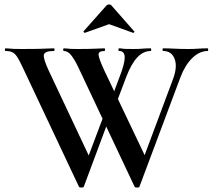

<svg xmlns="http://www.w3.org/2000/svg" viewBox="-20 -843 959 866"><path d="M481 -331 358 -1Q357 3 347.5 3Q338 3 336 -1L81 -542Q67 -572 57 -587Q47 -602 35.5 -607.5Q24 -613 5 -613Q2 -613 2 -619Q2 -625 5 -625Q17 -625 23.5 -624Q30 -623 41.5 -622.5Q53 -622 78 -622Q123 -622 149.5 -622.5Q176 -623 193 -624Q210 -625 223 -625Q226 -625 226 -619Q226 -613 223 -613Q182 -613 178 -596.5Q174 -580 200 -524L389 -123L347 -54L462 -359ZM917 -625Q919 -625 919 -619Q919 -613 917 -613Q880 -613 847.5 -581.5Q815 -550 794 -495L609 -1Q608 3 598.5 3Q589 3 587 -1L332 -542Q316 -575 301 -594Q286 -613 268 -613Q265 -613 265 -619Q265 -625 268 -625Q278 -625 284 -624Q290 -623 299.5 -622.5Q309 -622 330 -622Q386 -622 410.5 -623.5Q435 -625 451 -625Q454 -625 454 -619Q454 -613 451 -613Q424 -613 424.5 -596.5Q425 -580 451 -524L642 -123L599 -54L761 -488Q781 -542 767.5 -577.5Q754 -613 716 -613Q713 -613 713 -619Q713 -625 716 -625Q742 -625 766.5 -623.5Q791 -622 828 -622Q856 -622 874 -623.5Q892 -625 917 -625ZM468 -359 520 -498Q543 -557 542.5 -585Q542 -613 517 -613Q514 -613 514 -619Q514 -625 517 -625Q527 -625 530 -624Q533 -623 542.5 -622.5Q552 -622 582 -622Q607 -622 622.5 -623.5Q638 -625 660 -625Q662 -625 662 -619Q662 -613 660 -613Q626 -613 599 -584Q572 -555 549 -495L487 -331ZM357 -702 460 -818Q465 -823 472 -823Q479 -823 483 -818L585 -702Q588 -701 585 -697.5Q582 -694 580 -695L472 -734L363 -695Q362 -694 358.5 -697.5Q355 -701 357 -702Z"/></svg>

Font: Cormorant Garamond Light
Style: Bold
Weight: 700
Version: Version 4.001